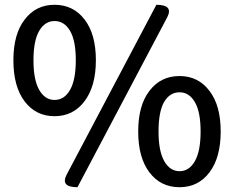

<svg xmlns="http://www.w3.org/2000/svg" viewBox="-20 -770 979 803"><path d="M36 -518Q36 -627 83 -688Q130 -750 208 -750Q287 -750 334 -688Q381 -627 381 -518Q381 -409 333 -346Q286 -284 208 -284Q130 -284 83 -346Q36 -408 36 -518ZM208 -352Q249 -352 273 -394Q297 -436 297 -518Q297 -600 273 -641Q249 -682 208 -682Q168 -682 144 -641Q120 -600 120 -518Q120 -436 144 -394Q168 -352 208 -352ZM304 13Q231 13 259 -40L634 -750Q707 -750 679 -697L304 13ZM731 13Q652 13 605 -49Q558 -111 558 -220Q558 -329 605 -390Q652 -452 731 -452Q809 -452 856 -390Q903 -329 903 -220Q903 -111 856 -49Q809 13 731 13ZM731 -384Q690 -384 666 -343Q643 -302 643 -220Q643 -138 667 -96Q691 -54 731 -54Q771 -54 795 -96Q819 -138 819 -220Q819 -302 795 -343Q771 -384 731 -384Z"/></svg>

Font: Swei Half Moon CJK SC
Style: Medium
Weight: 500
Version: Version 2.071